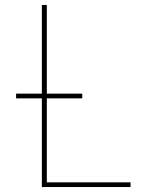

<svg xmlns="http://www.w3.org/2000/svg" viewBox="-20 -755 640 775"><path d="M149 0V-735H169V-19H507V0ZM312 -358H45V-377H312Z"/></svg>

Font: Iosevka Thin Extended
Style: Regular
Weight: 100
Width: 7
Monospace: yes
Designer: Belleve Invis
Foundry: Belleve Invis
Version: Version 32.5.0; ttfautohint (v1.8.4)